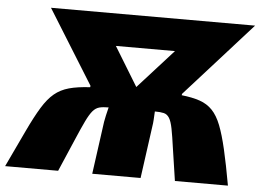

<svg xmlns="http://www.w3.org/2000/svg" viewBox="-113 -754 1110 819"><g transform="rotate(5 442.0 -345.0)"><path d="M-63 0Q-19 -93 11 -156.5Q41 -220 65.5 -260Q90 -300 116.5 -322Q143 -344 179 -354Q215 -364 269 -367L270 -373L73 -690H947L662 -373L661 -367Q707 -362 739 -351Q771 -340 793 -317Q815 -294 830.5 -254.5Q846 -215 860.5 -152.5Q875 -90 891 0H664Q651 -83 643.5 -137Q636 -191 630 -221.5Q624 -252 615 -266.5Q606 -281 591.5 -284.5Q577 -288 553 -288Q552 -269 551 -252.5Q550 -236 548 -225L517 0H310L341 -225Q343 -236 346.5 -252.5Q350 -269 355 -288Q331 -288 315.5 -284Q300 -280 287.5 -265.5Q275 -251 260 -220Q245 -189 222.5 -136Q200 -83 164 0ZM465 -385 616 -552H363Z"/></g></svg>

Font: Exo 2 Black
Style: Italic
Weight: 900
Italic angle: -8°
Designer: Natanael Gama
Foundry: Natanael Gama
Version: Version 2.010